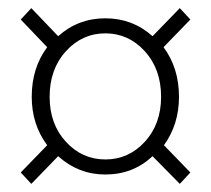

<svg xmlns="http://www.w3.org/2000/svg" viewBox="-20 -566 519 472"><path d="M57 -114 31 -142 96 -209Q58 -260 58 -328Q58 -399 96 -450L31 -518L57 -546L123 -477Q172 -521 239 -521Q306 -521 355 -477L422 -546L448 -518L382 -450Q420 -399 420 -328Q420 -260 383 -209L448 -142L422 -114L355 -182Q307 -137 239 -137Q173 -137 123 -182ZM376 -328Q376 -396 336 -440Q296 -484 239 -484Q182 -484 142 -440Q102 -396 102 -328Q102 -261 142 -217.5Q182 -174 239 -174Q296 -174 336 -217.5Q376 -261 376 -328Z"/></svg>

Font: Toshiba Sans Light
Style: Regular
Weight: 300
Designer: Paul D. Hunt
Foundry: Toshiba Corporation
Version: Version 2.020;PS 2.0;hotconv 1.0.86;makeotf.lib2.5.63406